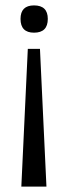

<svg xmlns="http://www.w3.org/2000/svg" viewBox="-20 -558 250 711"><path d="M83 -377H128L152 133H59ZM106 -538Q157 -538 157 -488Q157 -437 106 -437Q56 -437 56 -488Q56 -538 106 -538Z"/></svg>

Font: Bricolage Grotesque 12pt Condensed Light
Style: Regular
Weight: 300
Width: 3
Designer: Mathieu Triay
Foundry: Atelier Triay
Version: Version 1.001; ttfautohint (v1.8.4.7-5d5b);gftools[0.9.33.de